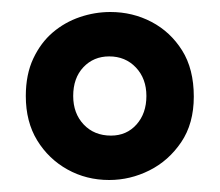

<svg xmlns="http://www.w3.org/2000/svg" viewBox="-20 -690 366 320"><path d="M162 -390Q124 -390 92.5 -407.5Q61 -425 42 -456Q23 -487 23 -530Q23 -566 35.5 -592.5Q48 -619 68 -636Q88 -653 113 -661.5Q138 -670 164 -670Q201 -670 232.5 -653.5Q264 -637 283.5 -606Q303 -575 303 -529Q303 -484 282 -453Q261 -422 229 -406Q197 -390 162 -390ZM165 -464Q191 -464 207.5 -482.5Q224 -501 224 -530Q224 -559 206.5 -577.5Q189 -596 162 -596Q136 -596 119 -578Q102 -560 102 -530Q102 -501 119.5 -482.5Q137 -464 165 -464Z"/></svg>

Font: Bricolage Grotesque 24pt Condensed Medium
Style: Regular
Weight: 500
Width: 3
Designer: Mathieu Triay
Foundry: Atelier Triay
Version: Version 1.001;gftools[0.9.33.dev8+g029e19f]